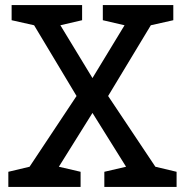

<svg xmlns="http://www.w3.org/2000/svg" viewBox="-20 -740 732 760"><path d="M13 0H299V-60L213 -80L346 -293L479 -80L393 -60V0H679V-60L595 -80L408 -360L577 -640L666 -660V-720H387V-660L473 -640L346 -431L219 -640L305 -660V-720H26V-660L115 -640L283 -360L97 -80L13 -60Z"/></svg>

Font: Hermeneus One
Style: Regular
Weight: 400
Designer: Rodrigo Fuenzalida, Pablo Impallari
Foundry: Pablo Impallari, Rodrigo Fuenzalida
Version: Version 1.002